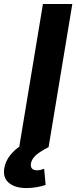

<svg xmlns="http://www.w3.org/2000/svg" viewBox="-80 -748 387 976"><path d="M287.6 -727.5 167 0H17.6L138.2 -727.5ZM55.2 208Q-3.4 208 -34.9 181.6Q-66.4 155.3 -58.1 106.4Q-52.2 71.3 -28.3 41Q-4.4 10.7 34.7 -13.7L167 0Q124.5 21.5 102.8 40.8Q81.1 60.1 77.1 83.5Q74.7 99.6 82.5 108.6Q90.3 117.7 108.4 117.7Q117.7 117.7 127 115.5Q136.2 113.3 144.5 109.9L151.9 191.9Q133.3 198.7 107.2 203.4Q81.1 208 55.2 208Z"/></svg>

Font: Inter 20pt
Style: Bold Italic
Weight: 700
Italic angle: -9.3988°
Version: Version 4.001;git-66647c0bb